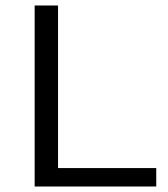

<svg xmlns="http://www.w3.org/2000/svg" viewBox="-20 -678 610 698"><path d="M191 -67H548V0H106V-658H191Z"/></svg>

Font: EauTestInfant Medium
Style: Regular
Weight: 500
Designer: Christian Thalmann (Catharsis Fonts)
Version: Version 0.001;PS 000.001;hotconv 1.0.88;makeotf.lib2.5.64775